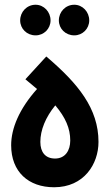

<svg xmlns="http://www.w3.org/2000/svg" viewBox="-20 -785 461 809"><path d="M293 -636C328 -636 356 -664 356 -699C356 -735 328 -765 293 -765C256 -765 228 -735 228 -699C228 -664 256 -636 293 -636ZM130 -636C165 -636 193 -664 193 -699C193 -735 165 -765 130 -765C93 -765 65 -735 65 -699C65 -664 93 -636 130 -636ZM208 4C334 4 395 -94 395 -187C395 -328 309 -433 175 -547L87 -451L136 -410C61 -326 27 -244 27 -173C27 -61 100 4 208 4ZM212 -117C171 -117 150 -144 150 -187C150 -237 172 -291 213 -341C256 -290 276 -244 276 -193C276 -151 255 -117 212 -117Z"/></svg>

Font: Noto Sans Arabic UI XCn
Style: Bold
Weight: 700
Width: 2
Designer: Monotype Design Team, Nadine Chahine and Nizar Qandah
Foundry: Monotype Imaging Inc.
Version: Version 2.010